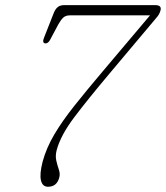

<svg xmlns="http://www.w3.org/2000/svg" viewBox="-20 -720 648 750"><path d="M211.5 -26.5Q202 9.5 167.5 9.5Q146 9.5 140 -15.2Q134 -40 146.5 -88.5Q161 -142 192 -194.5Q223 -247 270.5 -306.8Q318 -366.5 381 -441L566 -660H253Q237 -660 227.8 -651.8Q218.5 -643.5 208.5 -626L176.5 -566Q168.5 -550 157.5 -550.5Q143 -551.5 152.5 -574L190.5 -670.5Q196.5 -685 205.8 -692.5Q215 -700 231.5 -700H586Q612.5 -700 607 -679.5Q605 -671.5 600.8 -664Q596.5 -656.5 587.5 -646.5L408 -433Q323 -332 270 -261.8Q217 -191.5 201.5 -134Q195.5 -111.5 200 -92.2Q204.5 -73 210 -57Q215.5 -41 211.5 -26.5Z"/></svg>

Font: Fraunces 9pt S100 Thin
Style: Italic
Weight: 100
Italic angle: -16°
Version: Version 1.000; ttfautohint (v1.8.3)